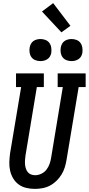

<svg xmlns="http://www.w3.org/2000/svg" viewBox="-20 -1207 571 1235"><path d="M204 8Q176 8 148.5 1.5Q121 -5 99.5 -21Q78 -37 64.5 -60Q51 -83 45 -109.5Q39 -136 40 -164.5Q41 -193 45 -222L116 -647H83V-735H262V-647H217L144 -207Q142 -193 141 -178.5Q140 -164 141 -150.5Q142 -137 146 -124Q150 -111 158 -100.5Q166 -90 179 -85Q192 -80 206 -80Q226 -80 246 -89.5Q266 -99 279 -116Q292 -133 299 -153Q306 -173 309 -193L384 -647H351V-735H531V-647H486L408 -179Q404 -154 396.5 -130Q389 -106 375.5 -84Q362 -62 343 -43.5Q324 -25 301 -13Q278 -1 253 3.5Q228 8 204 8ZM440 -814Q423 -814 407.5 -820Q392 -826 382.5 -839Q373 -852 370.5 -868.5Q368 -885 371 -902Q373 -914 379 -925Q385 -936 395 -943Q405 -950 417 -953Q429 -956 440 -956Q457 -956 472.5 -950Q488 -944 497.5 -931Q507 -918 509.5 -901.5Q512 -885 510 -868Q508 -856 502 -845Q496 -834 485.5 -827Q475 -820 463.5 -817Q452 -814 440 -814ZM240 -814Q223 -814 207.5 -820Q192 -826 182.5 -839Q173 -852 170.5 -868.5Q168 -885 171 -902Q173 -914 179 -925Q185 -936 195 -943Q205 -950 217 -953Q229 -956 240 -956Q257 -956 272.5 -950Q288 -944 297.5 -931Q307 -918 309.5 -901.5Q312 -885 310 -868Q308 -856 302 -845Q296 -834 285.5 -827Q275 -820 263.5 -817Q252 -814 240 -814ZM375 -999 250 -1133 322 -1187 433 -1041Z"/></svg>

Font: Iosevka Curly Slab SmBdObl
Style: Regular
Weight: 600
Italic angle: -9°
Monospace: yes
Designer: Belleve Invis
Foundry: Belleve Invis
Version: Version 11.0.0; ttfautohint (v1.8.3)